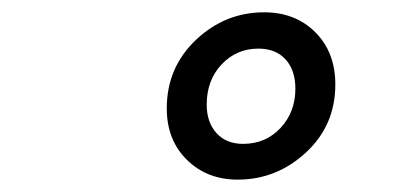

<svg xmlns="http://www.w3.org/2000/svg" viewBox="-20 -706 640 312"><path d="M366.2 -414.1Q316.4 -414.1 283.7 -446.3Q251 -478.5 251 -529.8Q251 -596.2 298.3 -641.1Q345.7 -686 409.2 -686Q460 -686 492.4 -653.6Q524.9 -621.1 524.9 -568.8Q524.9 -502.4 477.3 -458.3Q429.7 -414.1 366.2 -414.1ZM375 -472.2Q411.6 -472.2 435.8 -498Q460 -523.9 460 -562Q460 -591.8 444.1 -609.4Q428.2 -627 399.9 -627Q364.3 -627 340.1 -601.3Q315.9 -575.7 315.9 -536.1Q315.9 -507.3 331.8 -489.7Q347.7 -472.2 375 -472.2Z"/></svg>

Font: Office Code Pro Medium Italic
Style: Regular
Weight: 500
Italic angle: -9°
Designer: Nathan Rutzky & Paul D. Hunt
Foundry: Adobe Systems Incorporated
Version: Version 1.004;PS 001.004;hotconv 1.0.70;makeotf.lib2.5.58329